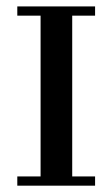

<svg xmlns="http://www.w3.org/2000/svg" viewBox="-20 -587 355 607"><path d="M34.7 -29.2H108.3V-537.5H34.7V-566.7H280.6V-537.5H208.3V-29.2H280.6V0H34.7Z"/></svg>

Font: Sree Krushnadevaraya
Style: Regular
Weight: 400
Designer: Purushoth Kumar Guthula
Foundry: Andhrapradesh Society for Knowledge Networks
Version: Version 1.0.5; ttfautohint (v1.2.42-39fb)